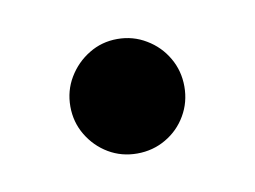

<svg xmlns="http://www.w3.org/2000/svg" viewBox="-32 -150 264 199"><g transform="rotate(-10 100.0 -50.0)"><path d="M100 10Q83.5 10 70 2Q56.5 -6 48.2 -19.8Q40 -33.5 40 -50Q40 -66.5 48.2 -80.2Q56.5 -94 70 -102.2Q83.5 -110.5 100 -110.5Q116.5 -110.5 130.2 -102.2Q144 -94 152 -80.2Q160 -66.5 160 -50Q160 -33.5 152 -19.8Q144 -6 130.2 2Q116.5 10 100 10Z"/></g></svg>

Font: Bodoni Moda 28pt
Style: Regular
Weight: 400
Designer: Owen Earl
Foundry: indestructible type
Version: Version 2.005